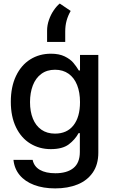

<svg xmlns="http://www.w3.org/2000/svg" viewBox="-20 -835 629 1065"><path d="M54.7 51.8H161.1Q168.5 88.4 201.2 107.2Q233.9 126 287.1 126Q351.6 126 387.2 97.2Q422.9 68.4 422.9 7.8V-96.7H416Q396 -60.1 361.1 -33.9Q326.2 -7.8 261.7 -7.8Q198.7 -7.8 148.2 -38.6Q97.7 -69.3 68.8 -128.9Q40 -188.5 40 -270.5Q40 -353 68.6 -413.3Q97.2 -473.6 147.7 -505.4Q198.2 -537.1 262.7 -537.1Q308.1 -537.1 338.6 -522.2Q369.1 -507.3 385.7 -488Q402.3 -468.8 417 -444.3H423.8V-530.3H525.4V11.7Q525.4 77.6 494.6 122.1Q463.9 166.5 410.2 188.2Q356.4 210 286.1 210Q219.7 210 169.2 190.9Q118.7 171.9 89.1 136.2Q59.6 100.6 54.7 51.8ZM423.8 -268.6Q423.8 -322.8 407.7 -363.3Q391.6 -403.8 360.4 -426Q329.1 -448.2 285.2 -448.2Q240.2 -448.2 209 -425Q177.7 -401.9 162.1 -361.1Q146.5 -320.3 146.5 -268.6Q146.5 -216.3 162.4 -177Q178.2 -137.7 209.5 -115.7Q240.7 -93.8 285.2 -93.8Q351.6 -93.8 387.7 -139.9Q423.8 -186 423.8 -268.6ZM311.5 -815.4 372.1 -774.4Q356.9 -748 349.4 -720.5Q341.8 -692.9 341.8 -660.2V-602.5H241.2V-665Q241.2 -694.8 251.5 -724.4Q261.7 -753.9 278.1 -777.8Q294.4 -801.8 311.5 -815.4Z"/></svg>

Font: Pretendard GOV Medium
Style: Regular
Weight: 500
Designer: Base glyphs from Inter by Rasmus Andersson; Hangeul glyphs from Noto Sans CJK(Source Han Sans) by Jang Soo-young and Kan
Foundry: Kil Hyung-jin
Version: Version 1.309